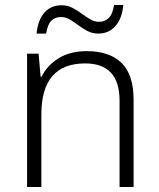

<svg xmlns="http://www.w3.org/2000/svg" viewBox="-20 -746 636 766"><path d="M326 -542Q417 -542 465 -495Q513 -448 513 -348V0H457V-344Q457 -420 422 -456.5Q387 -493 320 -493Q145 -493 145 -290V0H88V-532H134L142 -440H146Q167 -484 213 -513Q259 -542 326 -542ZM126 -612Q131 -666 157 -695.5Q183 -725 226 -725Q249 -725 268.5 -715Q288 -705 305.5 -692Q323 -679 340 -669Q357 -659 375 -659Q397 -659 413 -673.5Q429 -688 435 -726H472Q467 -672 440.5 -642Q414 -612 372 -612Q349 -612 329.5 -622Q310 -632 293 -645Q276 -658 259 -668Q242 -678 223 -678Q200 -678 185 -663.5Q170 -649 164 -612Z"/></svg>

Font: Noto Sans Cherokee Light
Style: Regular
Weight: 300
Designer: Monotype Design Team
Foundry: Monotype Imaging Inc.
Version: Version 2.001; ttfautohint (v1.8.4.7-5d5b)